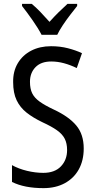

<svg xmlns="http://www.w3.org/2000/svg" viewBox="-20 -963 494 993"><path d="M413 -195Q413 -133 387.5 -87Q362 -41 315 -15.5Q268 10 205 10Q106 10 42 -22V-109Q76 -90 119.5 -79.5Q163 -69 204 -69Q263 -69 295 -102.5Q327 -136 327 -187Q327 -221 315 -245Q303 -269 275 -289Q247 -309 199 -331Q151 -354 117.5 -380.5Q84 -407 66 -444.5Q48 -482 48 -538Q47 -594 72 -636Q97 -678 141.5 -701Q186 -724 244 -724Q291 -724 331.5 -713.5Q372 -703 404 -688L377 -611Q344 -627 311 -636Q278 -645 245 -645Q192 -645 163.5 -615.5Q135 -586 135 -540Q135 -504 146.5 -480.5Q158 -457 185 -437.5Q212 -418 259 -396Q336 -360 374.5 -314Q413 -268 413 -195ZM195 -783Q178 -816 149 -857.5Q120 -899 94 -932V-943H144Q165 -926 189 -901Q213 -876 236 -850Q262 -879 282.5 -899Q303 -919 329 -943H379V-932Q363 -912 343 -886Q323 -860 305 -833Q287 -806 276 -783Z"/></svg>

Font: Noto Sans Malayalam Condensed
Style: Regular
Weight: 400
Width: 3
Designer: Jelle Bosma - Monotype Design Team
Foundry: Monotype Imaging Inc.
Version: Version 2.104; ttfautohint (v1.8.4.7-5d5b)